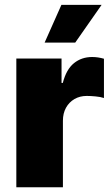

<svg xmlns="http://www.w3.org/2000/svg" viewBox="-20 -789 472 809"><path d="M48.8 0V-542.5H239.3V-439.5H244.6Q259.3 -496.6 291.5 -522.7Q323.7 -548.8 368.2 -548.8Q380.9 -548.8 393.6 -546.9Q406.2 -544.9 418 -541.5V-376Q403.8 -380.9 382.6 -382.8Q361.3 -384.8 345.7 -384.8Q316.4 -384.8 293.7 -371.6Q271 -358.4 258.1 -335Q245.1 -311.5 245.1 -280.3V0ZM168 -609.4 238.8 -768.6H408.2L296.9 -609.4Z"/></svg>

Font: Inter 16pt Black
Style: Regular
Weight: 900
Version: Version 4.001;git-66647c0bb